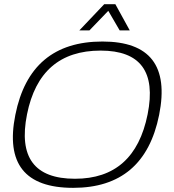

<svg xmlns="http://www.w3.org/2000/svg" viewBox="-20 -904 843 929"><path d="M342.8 -39.1Q631.8 -39.1 694.3 -351.1Q755.9 -659.2 466.8 -659.2Q172.4 -659.2 110.8 -351.1Q48.3 -39.1 342.8 -39.1ZM54.2 -348.1Q125 -703.1 475.6 -703.1Q820.8 -703.1 750 -348.1Q679.2 4.9 334 4.9Q-16.6 4.9 54.2 -348.1ZM484.4 -883.8H538.1L607.9 -756.8H559.1L503.9 -851.6L412.6 -756.8H363.8Z"/></svg>

Font: Sansation Light
Style: Light Italic
Weight: 300
Designer: Bernd Montag
Version: Version 1.301